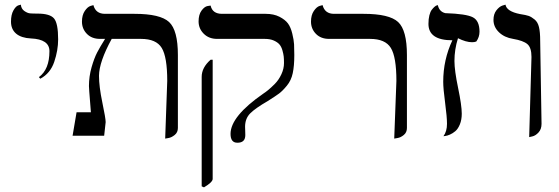

<svg xmlns="http://www.w3.org/2000/svg" viewBox="-20 -579 2383 819"><path d="M151.9 -243.2 146 -250Q190.9 -283.2 190.9 -360.8Q190.9 -411.6 111.8 -415Q70.8 -417 48.8 -435.5Q26.9 -454.1 26.9 -486.8Q26.9 -516.6 37.4 -534.9Q47.9 -553.2 58.6 -556.2L68.8 -559.1Q70.8 -541 84 -532Q97.2 -522.9 108.2 -522Q119.1 -521 140.1 -521Q193.4 -521 210.7 -500Q228 -479 228 -411.1Q228 -364.3 211.4 -315.2Q194.8 -266.1 151.9 -243.2Z M684.6 12.2 693.4 -233.9Q693.4 -335.9 669.9 -374.5Q646.5 -413.1 581.5 -413.1H456.5Q402.8 -314.9 402.3 -255.9Q402.3 -210 416.5 -142.1Q430.7 -74.2 430.7 -58.1L424.3 0H289.6L306.6 -100.1H367.7Q366.7 -114.3 364.5 -141.1Q362.3 -168 360.8 -188Q359.4 -208 359.4 -211.9Q359.4 -252.9 370.6 -292Q381.8 -331.1 394.3 -355Q406.7 -378.9 428.2 -413.1H406.7Q371.6 -413.1 350.6 -434.6Q329.6 -456.1 329.6 -486.8Q329.6 -514.6 341.6 -532.2Q353.5 -549.8 366.2 -553.7L378.4 -557.1Q388.2 -520 427.7 -520H553.7Q663.6 -520 701.2 -485.1Q738.8 -450.2 738.8 -344.2V-33.2Q738.8 -14.2 725.1 -3.2Q711.4 7.8 698.2 9.8Z M850.1 220.2 840.3 215.8V-251Q840.3 -291 878.4 -324.2H887.2V184.1Q887.2 198.2 850.1 220.2ZM1025.4 -38.1Q1025.4 -35.2 1025.9 -23.2Q1026.4 -11.2 1026.4 -2.9Q1026.4 30.3 992.2 29.8Q963.4 29.8 963.4 -7.8Q963.4 -83 1104 -180.2Q1111.8 -185.1 1123.5 -194.6Q1135.3 -204.1 1152.1 -220.9Q1168.9 -237.8 1180.2 -262Q1191.4 -286.1 1191.4 -310.1Q1191.4 -327.1 1190.2 -338.1Q1189 -349.1 1184.6 -364.5Q1180.2 -379.9 1172.1 -389.4Q1164.1 -398.9 1148.2 -406Q1132.3 -413.1 1109.4 -413.1H906.2Q871.1 -413.1 849.1 -435.1Q827.1 -457 827.1 -487.8Q827.1 -516.6 839.6 -533.7Q852.1 -550.8 865.2 -553.2L878.4 -555.2Q886.2 -520 927.2 -520H1113.3Q1147.5 -520 1171.9 -507.6Q1196.3 -495.1 1208.3 -479Q1220.2 -462.9 1226.8 -435.5Q1233.4 -408.2 1234.4 -390.1Q1235.4 -372.1 1235.4 -344.2Q1235.4 -298.3 1228.8 -267.1Q1222.2 -235.8 1203.6 -213.4Q1185.1 -190.9 1170.2 -179.9Q1155.3 -168.9 1122.1 -147.9Q1068.8 -117.2 1047.1 -95.2Q1025.4 -73.2 1025.4 -38.1Z M1661.6 12.2 1670.9 -233.9Q1670.9 -335.9 1647.2 -374.5Q1623.5 -413.1 1558.6 -413.1H1383.8Q1348.6 -413.1 1327.6 -434.6Q1306.6 -456.1 1306.6 -486.8Q1306.6 -514.6 1318.6 -532.2Q1330.6 -549.8 1343.3 -553.7L1356 -557.1Q1365.7 -520 1404.8 -520H1530.8Q1640.6 -520 1678.2 -485.1Q1715.8 -450.2 1715.8 -344.2V-33.2Q1715.8 -14.2 1702.4 -3.2Q1689 7.8 1675.3 9.8Z M1886.7 -50.8Q1886.7 -79.6 1878.7 -140.4Q1870.6 -201.2 1870.6 -230Q1870.6 -324.2 1909.7 -407.2Q1807.6 -407.2 1807.6 -477.1Q1807.6 -498 1811.5 -513.4Q1815.4 -528.8 1821.5 -536.9Q1827.6 -544.9 1833.5 -550Q1839.4 -555.2 1843.8 -556.2L1847.7 -557.1Q1853.5 -529.3 1879.4 -522.9Q1969.2 -520 1997.3 -505.1Q2025.4 -490.2 2025.4 -443.8Q2025.4 -420.9 2011.7 -401.9Q2003.9 -398.9 1993.7 -398.9Q1967.8 -398.9 1933.6 -416Q1918.5 -368.2 1918.5 -318.8Q1918.5 -278.8 1934.1 -203.9Q1949.7 -128.9 1949.7 -94.2Q1949.7 -68.4 1941.7 -48.6Q1933.6 -28.8 1922.1 -19.3Q1910.6 -9.8 1899.2 -4.9Q1887.7 0 1879.4 1L1871.6 2Q1886.7 -18.6 1886.7 -50.8Z M2237.3 5.9 2247.1 -335.9Q2247.1 -376 2229.5 -390.9Q2211.9 -405.8 2168.9 -413.1Q2131.8 -418.9 2108.4 -441.4Q2085 -463.9 2085 -494.1Q2085 -519 2097.4 -534.9Q2109.9 -550.8 2123 -555.2L2136.2 -559.1Q2141.1 -530.3 2198.2 -519Q2224.1 -515.1 2235.6 -511Q2247.1 -506.8 2260.5 -495.8Q2273.9 -484.9 2279.1 -463.4Q2284.2 -441.9 2284.2 -405.8L2290 -50.8Q2290 -27.8 2277.1 -13.9Q2264.2 0 2250.5 2.9Z"/></svg>

Font: Linux Libertine Initials
Style: Initials
Weight: 400
Designer: Philipp H. Poll
Foundry: Philipp H. Poll
Version: Version 5.0.6